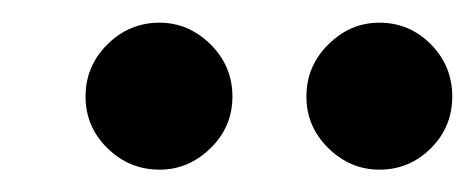

<svg xmlns="http://www.w3.org/2000/svg" viewBox="-20 -737 423 171"><path d="M122.1 -585.9Q95.2 -585.9 75.7 -605Q56.2 -624 56.2 -651.1Q56.2 -678.2 75.7 -697.5Q95.2 -716.8 122.1 -716.8Q147.9 -716.8 167.5 -697.5Q187 -678.2 187 -651.1Q187 -624 167.5 -605Q147.9 -585.9 122.1 -585.9ZM317.9 -585.9Q292 -585.9 272.5 -605Q252.9 -624 252.9 -651.1Q252.9 -678.2 272.5 -697.5Q292 -716.8 317.9 -716.8Q344.7 -716.8 363.8 -697.5Q382.8 -678.2 382.8 -651.1Q382.8 -624 363.8 -605Q344.7 -585.9 317.9 -585.9Z"/></svg>

Font: Oakes Grotesk
Style: Medium
Weight: 500
Designer: Samuel Oakes
Foundry: Samuel Oakes
Version: Version 1.0 | wf-rip DC20170320